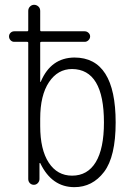

<svg xmlns="http://www.w3.org/2000/svg" viewBox="-20 -770 540 800"><path d="M147.5 -275.4V-245.1Q147.5 -146.5 183.1 -92.3Q218.8 -38.1 280.3 -38.1Q344.7 -38.1 378.9 -94.2Q413.1 -150.4 413.1 -259.8Q413.1 -481.4 280.3 -482.4Q220.7 -482.4 184.1 -427.7Q147.5 -373 147.5 -275.4ZM39.1 -595.7Q30.3 -595.7 23.9 -602.5Q17.6 -609.4 17.6 -618.2Q17.6 -627 23.9 -633.3Q30.3 -639.6 39.1 -639.6H92.8Q97.7 -639.6 97.7 -644.5V-724.6Q97.7 -735.4 105 -742.7Q112.3 -750 122.1 -750Q131.8 -750 139.6 -743.2Q147.5 -736.3 147.5 -724.6V-644.5Q147.5 -639.6 152.3 -639.6H333Q341.8 -639.6 348.6 -633.3Q355.5 -627 355.5 -618.2Q355.5 -609.4 348.6 -602.5Q341.8 -595.7 333 -595.7H152.3Q147.5 -595.7 147.5 -591.8V-429.7Q147.5 -428.7 148.4 -428.7Q150.4 -428.7 150.4 -430.7Q192.4 -529.3 290 -530.3Q461.9 -530.3 461.9 -259.8Q461.9 -117.2 413.6 -53.7Q365.2 9.8 290 9.8Q196.3 9.8 148.4 -88.9Q148.4 -90.8 146.5 -90.8Q145.5 -90.8 144.5 -89.8V-24.4Q144.5 -14.6 137.7 -7.3Q130.9 0 121.1 0Q111.3 0 104.5 -6.8Q97.7 -13.7 97.7 -24.4V-591.8Q97.7 -595.7 92.8 -595.7Z"/></svg>

Font: Rounded-L Mgen+ 1m light
Style: Regular
Weight: 200
Designer: [Source Han Sans]
Ryoko NISHIZUKA  (kana & ideographs); Paul D. Hunt (Latin, Greek & Cyrillic); Wenlong ZHANG  (bopomofo
Version: Version 1.059.20150602